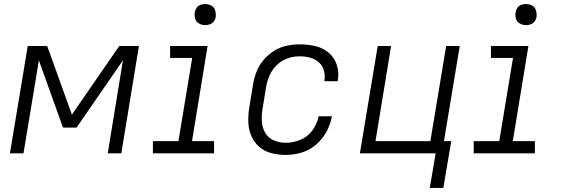

<svg xmlns="http://www.w3.org/2000/svg" viewBox="-20 -757 2776 948"><path d="M29 0H96L172 -459L291 -127H358L587 -459L512 0H579L666 -530H569L335 -191L213 -530H117Z M735 0H1037V-60H928L1005 -530H820V-471H929L861 -60H735ZM993 -633Q1005 -633 1016.5 -637Q1028 -641 1035.5 -651Q1043 -661 1045 -672Q1047 -689 1042.5 -705Q1038 -721 1024 -729Q1010 -737 993 -737Q982 -737 970.5 -733.5Q959 -730 951.5 -719.5Q944 -709 942 -698Q939 -681 943.5 -665Q948 -649 962.5 -641Q977 -633 993 -633Z M1391 8Q1429 8 1468.5 -3.5Q1508 -15 1540.5 -43Q1573 -71 1592.5 -107.5Q1612 -144 1619 -183H1553Q1546 -146 1522.5 -113.5Q1499 -81 1463 -66.5Q1427 -52 1391 -52Q1360 -52 1332.5 -63.5Q1305 -75 1290 -100.5Q1275 -126 1273 -156.5Q1271 -187 1276 -218L1294 -328Q1299 -357 1311.5 -385.5Q1324 -414 1347.5 -436.5Q1371 -459 1400.5 -469Q1430 -479 1460 -479Q1486 -479 1510.5 -472.5Q1535 -466 1553.5 -450Q1572 -434 1579 -409.5Q1586 -385 1582 -359L1581 -356H1647L1648 -361Q1655 -400 1643 -436.5Q1631 -473 1602.5 -497Q1574 -521 1536.5 -529.5Q1499 -538 1460 -538Q1428 -538 1395 -531Q1362 -524 1332.5 -505.5Q1303 -487 1280.5 -460Q1258 -433 1246 -401.5Q1234 -370 1229 -337L1211 -227Q1205 -191 1206 -155Q1207 -119 1220.5 -87Q1234 -55 1259.5 -32.5Q1285 -10 1319.5 -1Q1354 8 1391 8Z M2102 171H2169L2208 -60H2172L2250 -530H2183L2105 -60H1834L1911 -530H1845L1757 0H2131Z M2319 0H2621V-60H2512L2589 -530H2404V-471H2513L2445 -60H2319ZM2577 -633Q2589 -633 2600.5 -637Q2612 -641 2619.5 -651Q2627 -661 2629 -672Q2631 -689 2626.5 -705Q2622 -721 2608 -729Q2594 -737 2577 -737Q2566 -737 2554.5 -733.5Q2543 -730 2535.5 -719.5Q2528 -709 2526 -698Q2523 -681 2527.5 -665Q2532 -649 2546.5 -641Q2561 -633 2577 -633Z"/></svg>

Font: Iosevka Sparkle Light Oblique
Style: Regular
Weight: 300
Italic angle: -9°
Designer: Belleve Invis
Foundry: Belleve Invis
Version: Version 4.5.0; ttfautohint (v1.8.3)